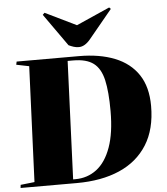

<svg xmlns="http://www.w3.org/2000/svg" viewBox="-64 -1053 965 1110"><g transform="rotate(-5 419.0 -498.5)"><path d="M10 0 12 -18 93 -27 121 -697 47 -712 51 -730H412Q532 -730 620 -695Q708 -660 755.5 -588.5Q803 -517 803 -407Q803 -272 746 -181.5Q689 -91 584.5 -45.5Q480 0 336 0ZM317 -23H330Q400 -23 453.5 -63.5Q507 -104 537 -187.5Q567 -271 567 -398Q567 -510 551.5 -578Q536 -646 495 -677Q454 -708 377 -708H345ZM225 -986 236 -997 417 -909 611 -995 620 -986 483 -820Q451 -782 417 -782Q401 -782 387 -786.5Q373 -791 358 -798Z"/></g></svg>

Font: Literata 72pt Black
Style: Italic
Weight: 900
Italic angle: -2°
Designer: Latin by Veronika Burian and Jose Scaglione. Greek by Irene Vlachou. Cyrillic by Vera Evstafieva
Foundry: TypeTogether
Version: Version 3.002